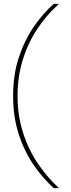

<svg xmlns="http://www.w3.org/2000/svg" viewBox="-20 -831 367 996"><path d="M259 145Q207 99 158.5 30.5Q110 -38 79 -129.5Q48 -221 48 -333Q48 -446 79 -537Q110 -628 158.5 -697Q207 -766 259 -811H284V-809Q222 -754 173.5 -681Q125 -608 98 -520.5Q71 -433 71 -333Q71 -234 98.5 -146Q126 -58 174.5 14.5Q223 87 284 143V145Z"/></svg>

Font: DM Sans 20pt Thin
Style: Regular
Weight: 250
Version: Version 4.004;gftools[0.9.30]